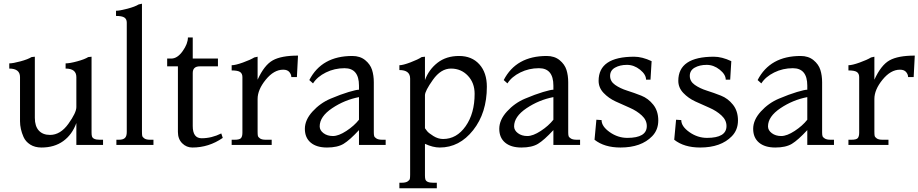

<svg xmlns="http://www.w3.org/2000/svg" viewBox="-20 -782 4956 1036"><path d="M536 0H392V-118Q369 -55 321 -20.5Q273 14 204 14Q168 14 143 -2Q118 -18 107 -43Q88 -86 88 -128V-366Q88 -412 30 -412V-440Q50 -440 90.5 -451Q131 -462 150 -474L168 -476V-146Q168 -101 189.5 -77.5Q211 -54 250 -54Q306 -54 349 -114Q392 -174 392 -204V-366Q392 -412 334 -412V-440Q356 -440 396.5 -451Q437 -462 456 -474L474 -476V-68Q474 -54 476 -47Q481 -28 518 -28H536Z M808 0H608V-28H622Q644 -28 654 -37.5Q664 -47 664 -70V-660Q664 -679 651 -687.5Q638 -696 606 -696V-724Q626 -724 667.5 -735Q709 -746 728 -758L746 -762V-72Q746 -56 747.5 -49Q749 -42 759 -35Q769 -28 790 -28H808Z M1174 -62 1182 -38Q1107 14 1018 14Q986 14 963 -9Q940 -32 940 -70V-424H882V-466H904Q937 -466 965.5 -506Q994 -546 994 -580H1020V-466H1156V-424H1058Q1020 -424 1020 -388V-102Q1020 -36 1068 -36Q1122 -36 1174 -62Z M1446 0H1230V-28H1246Q1273 -28 1280.5 -37Q1288 -46 1288 -66V-366Q1288 -385 1275.5 -393.5Q1263 -402 1230 -402V-430Q1250 -430 1290.5 -444.5Q1331 -459 1352 -472L1370 -476V-352Q1406 -431 1452 -456.5Q1498 -482 1588 -482L1582 -366H1552Q1552 -380 1541.5 -393Q1531 -406 1508 -406Q1458 -406 1414 -352Q1370 -298 1370 -248V-72Q1370 -56 1371.5 -49Q1373 -42 1383 -35Q1393 -28 1414 -28H1446Z M2061 0H1917V-80Q1867 -26 1834 -6Q1801 14 1744.5 14Q1688 14 1656.5 -12.5Q1625 -39 1625 -87Q1625 -135 1666.5 -180.5Q1708 -226 1763.5 -249.5Q1819 -273 1861 -285.5Q1903 -298 1917 -298V-320Q1917 -414 1839 -414Q1785 -414 1738.5 -391Q1692 -368 1669 -332L1649 -350Q1716 -480 1881 -480Q1923 -480 1950.5 -457.5Q1978 -435 1987.5 -405Q1997 -375 1997 -338V-68Q1997 -55 1999 -48Q2001 -41 2011.5 -34.5Q2022 -28 2043 -28H2061ZM1917 -136V-258Q1839 -243 1772 -198Q1705 -153 1705 -100Q1705 -79 1725.5 -63.5Q1746 -48 1776.5 -48Q1807 -48 1849 -75.5Q1891 -103 1917 -136Z M2337 234H2135V204H2147Q2169 204 2179.5 197Q2190 190 2191.5 183Q2193 176 2193 160V-358Q2193 -404 2135 -404V-430Q2154 -430 2195 -445.5Q2236 -461 2255 -474L2273 -476V-350Q2294 -407 2341 -443.5Q2388 -480 2457 -480Q2526 -480 2566.5 -435Q2607 -390 2607 -314Q2607 -173 2533 -79.5Q2459 14 2353 14Q2316 14 2273 -6V164Q2273 178 2275 185Q2280 204 2317 204H2337ZM2273 -268V-90Q2277 -84 2285 -74Q2293 -64 2318.5 -48Q2344 -32 2371 -32Q2444 -32 2492.5 -101Q2541 -170 2541 -276Q2541 -335 2504.5 -373.5Q2468 -412 2413.5 -412Q2359 -412 2316 -351.5Q2273 -291 2273 -268Z M3110 0H2966V-80Q2916 -26 2883 -6Q2850 14 2793.5 14Q2737 14 2705.5 -12.5Q2674 -39 2674 -87Q2674 -135 2715.5 -180.5Q2757 -226 2812.5 -249.5Q2868 -273 2910 -285.5Q2952 -298 2966 -298V-320Q2966 -414 2888 -414Q2834 -414 2787.5 -391Q2741 -368 2718 -332L2698 -350Q2765 -480 2930 -480Q2972 -480 2999.5 -457.5Q3027 -435 3036.5 -405Q3046 -375 3046 -338V-68Q3046 -55 3048 -48Q3050 -41 3060.5 -34.5Q3071 -28 3092 -28H3110ZM2966 -136V-258Q2888 -243 2821 -198Q2754 -153 2754 -100Q2754 -79 2774.5 -63.5Q2795 -48 2825.5 -48Q2856 -48 2898 -75.5Q2940 -103 2966 -136Z M3188 -28 3198 -136 3226 -134Q3226 -100 3270 -69Q3314 -38 3365 -38Q3470 -38 3470 -102Q3470 -134 3443 -159Q3416 -184 3378 -200.5Q3340 -217 3302 -234.5Q3264 -252 3237 -280.5Q3210 -309 3210 -346Q3210 -476 3402 -476Q3445 -476 3496 -452L3490 -352H3466Q3466 -380 3433.5 -406Q3401 -432 3363 -432Q3325 -432 3298.5 -417Q3272 -402 3272 -372.5Q3272 -343 3299 -324Q3326 -305 3364 -293Q3402 -281 3440 -266Q3478 -251 3505 -217Q3532 -183 3532 -132Q3532 -81 3499 -47Q3440 14 3328 14Q3241 14 3188 -28Z M3618 -28 3628 -136 3656 -134Q3656 -100 3700 -69Q3744 -38 3795 -38Q3900 -38 3900 -102Q3900 -134 3873 -159Q3846 -184 3808 -200.5Q3770 -217 3732 -234.5Q3694 -252 3667 -280.5Q3640 -309 3640 -346Q3640 -476 3832 -476Q3875 -476 3926 -452L3920 -352H3896Q3896 -380 3863.5 -406Q3831 -432 3793 -432Q3755 -432 3728.5 -417Q3702 -402 3702 -372.5Q3702 -343 3729 -324Q3756 -305 3794 -293Q3832 -281 3870 -266Q3908 -251 3935 -217Q3962 -183 3962 -132Q3962 -81 3929 -47Q3870 14 3758 14Q3671 14 3618 -28Z M4480 0H4336V-80Q4286 -26 4253 -6Q4220 14 4163.5 14Q4107 14 4075.5 -12.5Q4044 -39 4044 -87Q4044 -135 4085.5 -180.5Q4127 -226 4182.5 -249.5Q4238 -273 4280 -285.5Q4322 -298 4336 -298V-320Q4336 -414 4258 -414Q4204 -414 4157.5 -391Q4111 -368 4088 -332L4068 -350Q4135 -480 4300 -480Q4342 -480 4369.5 -457.5Q4397 -435 4406.5 -405Q4416 -375 4416 -338V-68Q4416 -55 4418 -48Q4420 -41 4430.5 -34.5Q4441 -28 4462 -28H4480ZM4336 -136V-258Q4258 -243 4191 -198Q4124 -153 4124 -100Q4124 -79 4144.5 -63.5Q4165 -48 4195.5 -48Q4226 -48 4268 -75.5Q4310 -103 4336 -136Z M4774 0H4558V-28H4574Q4601 -28 4608.5 -37Q4616 -46 4616 -66V-366Q4616 -385 4603.5 -393.5Q4591 -402 4558 -402V-430Q4578 -430 4618.5 -444.5Q4659 -459 4680 -472L4698 -476V-352Q4734 -431 4780 -456.5Q4826 -482 4916 -482L4910 -366H4880Q4880 -380 4869.5 -393Q4859 -406 4836 -406Q4786 -406 4742 -352Q4698 -298 4698 -248V-72Q4698 -56 4699.5 -49Q4701 -42 4711 -35Q4721 -28 4742 -28H4774Z"/></svg>

Font: Montaga
Style: Regular
Weight: 400
Designer: Alejandra Rodriguez
Foundry: Alejandra Rodriguez
Version: Version 1.001